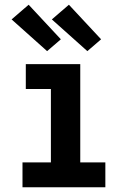

<svg xmlns="http://www.w3.org/2000/svg" viewBox="-20 -791 540 811"><path d="M75 0V-105H195V-415H89V-520H319V-105H425V0ZM349 -575 199 -709 271 -771 407 -625ZM179 -575 29 -709 101 -771 237 -625Z"/></svg>

Font: Iosevka SS04 Extrabold
Style: Regular
Weight: 800
Monospace: yes
Designer: Belleve Invis
Foundry: Belleve Invis
Version: Version 19.0.0; ttfautohint (v1.8.4)